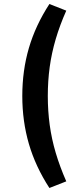

<svg xmlns="http://www.w3.org/2000/svg" viewBox="-20 -741 383 956"><path d="M226 195Q157 89 124 -24Q91 -137 91 -263Q91 -390 124 -502.5Q157 -615 226 -721L310 -688Q278 -616 257.5 -546.5Q237 -477 227.5 -407.5Q218 -338 218 -263Q218 -189 227.5 -119Q237 -49 257.5 20Q278 89 310 162Z"/></svg>

Font: Nunito Sans 10pt SemiCondensed
Style: Bold
Weight: 700
Width: 4
Designer: Vernon Adams
Foundry: Vernon Adams
Version: Version 3.101;gftools[0.9.27]